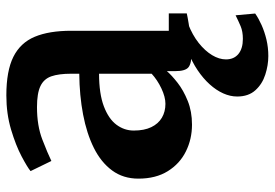

<svg xmlns="http://www.w3.org/2000/svg" viewBox="-149 -459 857 599"><g transform="rotate(-90 279.5 -159.5)"><path d="M190.2 11Q145 11 106.6 -8.1Q68.2 -27.1 45 -64.5Q21.7 -101.8 21.7 -156.3Q21.7 -203.6 47.2 -238.2Q72.6 -272.8 117.6 -295.2Q162.5 -317.5 221.8 -328.8Q281.1 -340.1 349 -340.7V-366.2Q349 -404.7 340.9 -427.9Q332.8 -451.2 310.3 -461.9Q287.8 -472.6 244.8 -472.6Q187 -472.6 143.9 -456Q100.8 -439.4 76.8 -427.7L45.2 -492.6Q57.1 -502.6 91.3 -520.7Q125.4 -538.7 174.8 -553.5Q224.2 -568.2 281.3 -568.2Q357.8 -568.2 401.7 -546.3Q445.6 -524.3 464.3 -479.6Q483 -434.9 483 -366V-61.4H537.3V-5.3Q525.9 -2.7 504.4 0.8Q482.9 4.3 458.6 7Q434.3 9.7 414.5 9.7Q380.6 9.7 368.8 -0.3Q357.1 -10.3 357.1 -41.1V-67.4Q344.6 -52.8 321 -34.2Q297.4 -15.7 264.4 -2.4Q231.5 11 190.2 11ZM255.1 -71.9Q276.6 -71.9 303.2 -84.5Q329.7 -97.1 349 -114.9V-279Q286.6 -278.9 247.3 -264Q208.1 -249.1 189.9 -224.7Q171.7 -200.2 171.7 -170.7Q171.7 -138 182.3 -116.1Q192.8 -94.2 211.7 -83Q230.5 -71.9 255.1 -71.9ZM404.3 249.1Q375.4 249.1 346.1 239.6Q316.8 230.2 297.4 208.7Q277.9 187.2 277.9 151.9Q277.9 130.3 287.7 108.4Q297.5 86.6 315.9 66.2Q334.3 45.8 360 28.5Q385.7 11.1 417.5 -1L451.9 -5L504.2 -1Q469.9 12.2 445.1 31.8Q420.4 51.5 407 73.6Q393.7 95.7 393.7 116.9Q393.7 141.8 410.5 155.7Q427.4 169.7 457.7 169.7Q480.8 169.7 497.3 162.7Q513.8 155.7 531.3 147L536.8 208.1Q522 218.6 501 228Q480 237.4 455.4 243.3Q430.7 249.1 404.3 249.1Z"/></g></svg>

Font: Merriweather Light
Style: Regular
Weight: 300
Version: Version 2.100